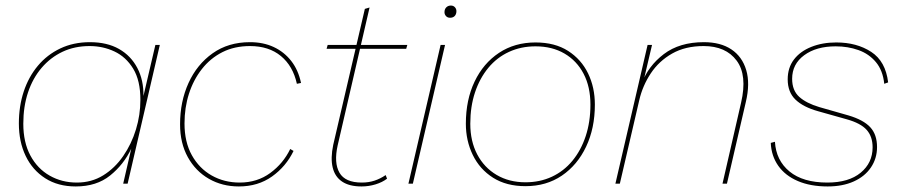

<svg xmlns="http://www.w3.org/2000/svg" viewBox="-20 -662 3258 692"><path d="M253 10Q189 10 143 -19.5Q97 -49 72.5 -100Q48 -151 48 -217Q48 -279 65.5 -332Q83 -385 116.5 -425Q150 -465 197.5 -487.5Q245 -510 304 -510Q366 -510 409 -485.5Q452 -461 475 -417Q498 -373 497 -316L540 -500H556L440 0H424L453 -126Q426 -69 377 -29.5Q328 10 253 10ZM257 -4Q310 -4 352 -30Q394 -56 424 -99.5Q454 -143 470 -195.5Q486 -248 486 -302Q486 -372 460 -414.5Q434 -457 392.5 -476.5Q351 -496 303 -496Q249 -496 205.5 -475.5Q162 -455 130 -417.5Q98 -380 81 -329Q64 -278 64 -216Q64 -149 89.5 -101.5Q115 -54 159 -29Q203 -4 257 -4Z M841 10Q781 10 733 -17.5Q685 -45 657 -95.5Q629 -146 629 -214Q629 -296 659.5 -363Q690 -430 746.5 -470Q803 -510 881 -510Q929 -510 966.5 -492.5Q1004 -475 1029.5 -442.5Q1055 -410 1065 -363L1050 -360Q1036 -424 992.5 -460Q949 -496 881 -496Q825 -496 781.5 -474Q738 -452 707.5 -413Q677 -374 661 -324Q645 -274 645 -217Q645 -150 671.5 -102.5Q698 -55 743 -29.5Q788 -4 844 -4Q907 -4 954 -38.5Q1001 -73 1026 -125L1038 -118Q1011 -62 960.5 -26Q910 10 841 10Z M1283 10Q1239 10 1213 -7.5Q1187 -25 1179 -58.5Q1171 -92 1181 -140L1295 -630L1312 -635L1197 -138Q1183 -75 1203.5 -39.5Q1224 -4 1284 -4Q1309 -4 1330 -11Q1351 -18 1370 -31L1375 -18Q1358 -5 1333.5 2.5Q1309 10 1283 10ZM1157 -486 1161 -500H1448L1444 -486Z M1602 -598Q1593 -598 1587.5 -604Q1582 -610 1582 -618Q1582 -629 1588.5 -635.5Q1595 -642 1605 -642Q1614 -642 1619.5 -636Q1625 -630 1625 -622Q1625 -611 1619 -604.5Q1613 -598 1602 -598ZM1584 -500 1468 0H1452L1568 -500Z M1874 9Q1805 9 1757 -21.5Q1709 -52 1684 -103.5Q1659 -155 1659 -216Q1659 -302 1690.5 -368Q1722 -434 1778.5 -471.5Q1835 -509 1910 -509Q1980 -509 2027.5 -478.5Q2075 -448 2099.5 -397.5Q2124 -347 2124 -285Q2124 -200 2092.5 -133.5Q2061 -67 2005 -29Q1949 9 1874 9ZM1874 -5Q1926 -5 1969 -25Q2012 -45 2043 -82.5Q2074 -120 2091 -171.5Q2108 -223 2108 -285Q2108 -349 2083.5 -396Q2059 -443 2014.5 -469Q1970 -495 1910 -495Q1858 -495 1814.5 -475Q1771 -455 1740 -417.5Q1709 -380 1692 -329Q1675 -278 1675 -216Q1675 -153 1700 -105.5Q1725 -58 1770 -31.5Q1815 -5 1874 -5Z M2198 0 2314 -500H2330L2297 -360L2293 -361Q2316 -424 2372.5 -467Q2429 -510 2517 -510Q2577 -510 2616 -484Q2655 -458 2669.5 -409.5Q2684 -361 2668 -294L2600 0H2584L2651 -292Q2674 -391 2635 -443.5Q2596 -496 2516 -496Q2450 -496 2402.5 -469Q2355 -442 2325.5 -397.5Q2296 -353 2284 -301L2214 0Z M2963 10Q2901 10 2855.5 -9.5Q2810 -29 2785 -64.5Q2760 -100 2758 -147L2773 -151Q2777 -84 2825.5 -44Q2874 -4 2962 -4Q3039 -4 3082 -39.5Q3125 -75 3125 -131Q3125 -170 3103.5 -194Q3082 -218 3032 -232L2929 -261Q2875 -276 2847 -303Q2819 -330 2819 -376Q2819 -418 2841.5 -447.5Q2864 -477 2904 -493Q2944 -509 2994 -509Q3068 -509 3120 -475Q3172 -441 3181 -365L3167 -360Q3162 -408 3137 -438Q3112 -468 3074 -481.5Q3036 -495 2992 -495Q2922 -495 2878.5 -463Q2835 -431 2835 -378Q2835 -336 2860.5 -313Q2886 -290 2933 -276L3038 -246Q3092 -230 3116.5 -203.5Q3141 -177 3141 -132Q3141 -91 3119 -58.5Q3097 -26 3057 -8Q3017 10 2963 10Z"/></svg>

Font: Work Sans Thin
Style: Italic
Weight: 250
Italic angle: -13°
Designer: Wei Huang
Foundry: Wei Huang
Version: Version 2.012